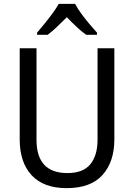

<svg xmlns="http://www.w3.org/2000/svg" viewBox="-20 -964 694 994"><path d="M572 -242Q572 -127 511 -58.5Q450 10 325 10Q206 10 144 -56.5Q82 -123 82 -243V-714H169V-240Q169 -68 329 -68Q410 -68 447.5 -113.5Q485 -159 485 -241V-714H572ZM369 -944Q380 -922 400 -894.5Q420 -867 442 -841Q464 -815 482 -795V-784H426Q402 -801 376.5 -825Q351 -849 326 -875Q300 -849 275 -825Q250 -801 227 -784H172V-795Q190 -816 211.5 -842.5Q233 -869 252.5 -895.5Q272 -922 284 -944Z"/></svg>

Font: Noto Sans Gurmukhi SemiCondensed
Style: Regular
Weight: 400
Width: 4
Designer: Jelle Bosma - Monotype Design Team
Foundry: Monotype Imaging Inc.
Version: Version 2.004; ttfautohint (v1.8.4.7-5d5b)